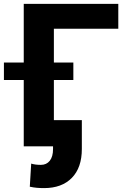

<svg xmlns="http://www.w3.org/2000/svg" viewBox="-58 -747 659 980"><path d="M545.8 -727.3V-600.5H217V0H63.2V-727.3ZM-38 -338.8V-427.9H316.4V-338.8ZM212.7 -133.9H359.7V13.5Q359.7 109 308.6 161Q257.5 213.1 166.9 213.1Q147.4 213.1 130.5 211.6Q113.6 210.2 94.1 206L101.2 88.1Q111.9 91.3 123.9 92.9Q136 94.5 150.6 94.5Q179.3 94.5 196 73.7Q212.7 52.9 212.7 13.5Z"/></svg>

Font: InterMG
Style: Bold
Weight: 700
Designer: Rasmus Andersson
Foundry: rsms
Version: Version 3.019;December 26, 2023;FontCreator 15.0.0.2955 64-b